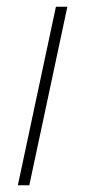

<svg xmlns="http://www.w3.org/2000/svg" viewBox="-20 -550 256 570"><path d="M33 0 146 -530H180L67 0Z"/></svg>

Font: Be Vietnam Pro Thin
Style: Italic
Weight: 100
Italic angle: -12°
Designer: Lam Bao, Tony Le, Vietanh Nguyen
Foundry: Yellow Type Foundry
Version: Version 1.002; ttfautohint (v1.8.3)